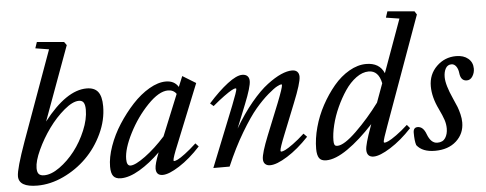

<svg xmlns="http://www.w3.org/2000/svg" viewBox="-49 -850 2499 988"><g transform="rotate(-5 1200.0 -356.0)"><path d="M107.9 11.2Q11.7 11.2 11.7 -45.4Q11.7 -83 61 -220.7L228 -682.1L158.2 -693.4L168.9 -725.1L308.6 -712.9L320.8 -695.8L180.7 -313.5Q298.3 -464.8 402.8 -464.8Q442.9 -464.8 461.4 -441.2Q480 -417.5 480 -366.2Q480 -294.9 447.3 -225.1Q414.6 -155.3 362.5 -103.8Q310.5 -52.2 242.9 -20.5Q175.3 11.2 107.9 11.2ZM147 -38.6Q183.6 -38.6 227.1 -69.6Q270.5 -100.6 306.2 -146.5Q341.8 -192.4 365.7 -249.8Q389.6 -307.1 389.6 -356Q389.6 -380.9 382.3 -392.8Q375 -404.8 357.4 -404.8Q325.7 -404.8 281.5 -367.7Q237.3 -330.6 200.2 -279.3Q163.1 -228 137 -171.4Q110.8 -114.7 110.8 -78.6Q110.8 -57.1 119.4 -47.9Q127.9 -38.6 147 -38.6Z M539.1 11.2Q512.2 11.2 500.2 -3.9Q488.3 -19 488.3 -53.2Q488.3 -100.6 508.5 -158.2Q528.8 -215.8 563 -268.8Q597.2 -321.8 638.4 -366.5Q679.7 -411.1 725.8 -438Q772 -464.8 812 -464.8Q856 -464.8 876.5 -431.2L898.9 -485.4L967.3 -443.4L844.2 -138.2Q816.4 -71.3 816.4 -57.6Q816.4 -53.2 819.3 -53.2Q825.7 -53.2 838.6 -59.3Q851.6 -65.4 877.7 -85Q903.8 -104.5 936 -134.3L951.7 -117.2Q897 -57.6 842 -22.5Q787.1 12.7 754.9 12.7Q720.7 12.7 720.7 -22.9Q720.7 -45.9 743.7 -105Q690.4 -52.7 636.5 -20.8Q582.5 11.2 539.1 11.2ZM574.2 -84.5Q574.2 -49.8 594.2 -49.8Q619.1 -49.8 671.4 -88.1Q723.6 -126.5 775.9 -184.6L862.3 -396.5Q847.7 -418 818.8 -418Q772.5 -418 713.6 -356.9Q654.8 -295.9 614.5 -216.6Q574.2 -137.2 574.2 -84.5Z M1017.1 0 1142.1 -312.5Q1170.4 -384.3 1170.4 -395Q1170.4 -398.4 1165.5 -398.4Q1160.2 -398.4 1146 -390.9Q1131.8 -383.3 1105.2 -364Q1078.6 -344.7 1046.4 -317.4L1029.3 -332.5Q1083 -392.6 1130.1 -428.7Q1177.2 -464.8 1206.5 -464.8Q1224.1 -464.8 1233.4 -455.6Q1242.7 -446.3 1242.7 -429.7Q1242.7 -399.4 1208 -313L1159.2 -191.4Q1202.6 -265.6 1249 -321.3Q1295.4 -377 1335 -406.7Q1374.5 -436.5 1406.7 -450.7Q1439 -464.8 1463.9 -464.8Q1481.4 -464.8 1490.7 -455.6Q1500 -446.3 1500 -429.7Q1500 -397.5 1459 -296.4L1396.5 -140.1Q1369.1 -72.3 1369.1 -59.1Q1369.1 -53.7 1374 -53.7Q1380.4 -53.7 1394.3 -60.3Q1408.2 -66.9 1435.5 -86.7Q1462.9 -106.4 1494.6 -135.7L1511.7 -118.2Q1455.6 -58.6 1399.7 -23.7Q1343.8 11.2 1310.1 11.2Q1293.5 11.2 1284.2 2.2Q1274.9 -6.8 1274.9 -23.4Q1274.9 -53.2 1310.5 -142.1L1376.5 -305.7Q1406.2 -380.9 1406.2 -395Q1406.2 -398.4 1402.3 -398.4Q1397 -398.4 1380.9 -390.1Q1364.7 -381.8 1333 -354.7Q1301.3 -327.6 1266.6 -286.9Q1231.9 -246.1 1186.8 -170.4Q1141.6 -94.7 1101.1 0Z M1599.6 11.2Q1573.2 11.2 1563 -4.4Q1552.7 -20 1552.7 -51.8Q1552.7 -104.5 1568.6 -162.8Q1584.5 -221.2 1613.3 -274.2Q1642.1 -327.1 1678.2 -370.4Q1714.4 -413.6 1758.8 -439.2Q1803.2 -464.8 1846.7 -464.8Q1915.5 -464.8 1939 -409.2L2038.1 -682.6L1969.2 -693.4L1979.5 -725.1L2118.7 -712.9L2129.4 -695.8L1927.7 -137.7Q1902.3 -68.8 1902.3 -57.1Q1902.3 -53.2 1907.2 -53.2Q1913.1 -53.2 1926.8 -59.3Q1940.4 -65.4 1968.3 -85.2Q1996.1 -105 2028.3 -134.3L2043.5 -116.2Q1988.3 -57.1 1932.4 -22Q1876.5 13.2 1844.2 13.2Q1827.1 13.2 1818.1 3.7Q1809.1 -5.9 1809.1 -23.9Q1809.1 -52.2 1841.3 -140.1L1846.2 -154.3Q1775.9 -78.1 1711.4 -33.4Q1647 11.2 1599.6 11.2ZM1645 -86.4Q1645 -72.3 1648.4 -65.2Q1651.9 -58.1 1663.1 -58.1Q1697.8 -58.1 1762.9 -121.3Q1828.1 -184.6 1885.3 -261.7L1920.9 -358.9Q1907.2 -425.3 1856.4 -425.3Q1824.2 -425.3 1791.7 -401.6Q1759.3 -377.9 1733.6 -339.8Q1708 -301.8 1687.5 -256.8Q1667 -211.9 1656 -166.7Q1645 -121.6 1645 -86.4Z M2161.6 11.2Q2096.2 11.2 2067.4 -26.4Q2060.1 -47.9 2060.1 -90.8Q2060.1 -118.2 2082.5 -118.2Q2111.3 -118.2 2126 -77.6Q2144 -29.3 2177.2 -29.3Q2205.6 -29.3 2218.5 -49.3Q2231.4 -69.3 2231.4 -98.1Q2231.4 -120.6 2224.1 -142.8Q2216.8 -165 2199.2 -201.7Q2168.5 -264.6 2168.5 -321.3Q2168.5 -382.8 2210.4 -423.8Q2252.4 -464.8 2311.5 -464.8Q2350.1 -464.8 2373.5 -445.1Q2397 -425.3 2397 -392.6Q2397 -371.1 2385.7 -353.3Q2374.5 -335.4 2356 -335.4Q2324.7 -335.4 2320.3 -376.5Q2317.9 -397.9 2308.1 -411.4Q2298.3 -424.8 2284.2 -424.8Q2263.7 -424.8 2253.7 -406.7Q2243.7 -388.7 2243.7 -362.3Q2243.7 -321.8 2276.9 -248.5Q2290 -219.7 2296.4 -203.4Q2302.7 -187 2308.1 -164.8Q2313.5 -142.6 2313.5 -122.1Q2313.5 -64.5 2272 -26.6Q2230.5 11.2 2161.6 11.2Z"/></g></svg>

Font: Elstob 6pt Medium
Style: Italic
Weight: 500
Italic angle: -20°
Designer: Peter S. Baker
Version: Version 1.015